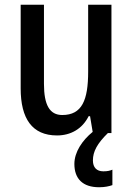

<svg xmlns="http://www.w3.org/2000/svg" viewBox="-20 -560 559 808"><path d="M371 115C371 78 389 44 434 0H449V-540H351V-259C351 -138 325 -76 242 -76C189 -76 165 -118 165 -207V-540H67V-188C67 -61 115 10 220 10C277 10 326 -17 353 -71H359L370 -5C326 31 293 80 293 130C293 192 328 228 397 228C421 228 439 224 453 219V154C444 158 433 161 415 161C387 161 371 145 371 115Z"/></svg>

Font: Noto Sans Sinhala Condensed Medium
Style: Regular
Weight: 500
Width: 3
Designer: Jelle Bosma - Monotype Design Team
Foundry: Monotype Imaging Inc.
Version: Version 2.006